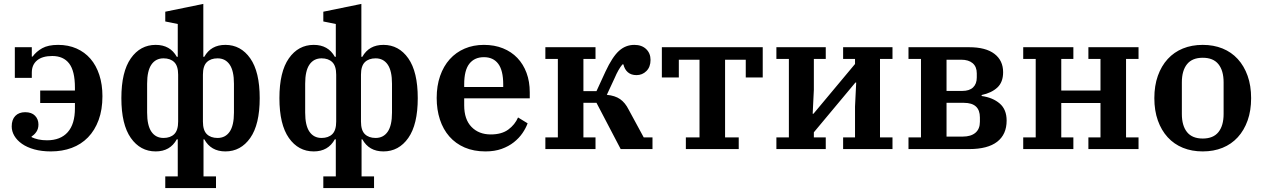

<svg xmlns="http://www.w3.org/2000/svg" viewBox="-20 -764 6472 984"><path d="M241 12Q193 12 155.5 1.5Q118 -9 92.5 -27Q67 -45 53.5 -68Q40 -91 40 -116Q40 -151 58.5 -170Q77 -189 109 -189Q142 -189 159.5 -171Q177 -153 177 -126Q177 -104 166.5 -88.5Q156 -73 142 -65V-61Q156 -54 176 -49.5Q196 -45 221 -45Q290 -45 327 -86.5Q364 -128 364 -209V-236H186V-300H364V-315Q364 -400 334.5 -438.5Q305 -477 248 -477Q197 -477 170 -454.5Q143 -432 143 -392V-365H56V-522H143V-474H147Q166 -500 196.5 -517Q227 -534 278 -534Q330 -534 372 -515.5Q414 -497 443.5 -463Q473 -429 489 -380Q505 -331 505 -271Q505 -202 485.5 -149Q466 -96 431 -60Q396 -24 347.5 -6Q299 12 241 12Z M827 140H891V-50H886Q852 12 778 12Q699 12 650.5 -57Q602 -126 602 -261Q602 -396 650.5 -465Q699 -534 778 -534Q852 -534 886 -473H891V-641L827 -654V-704L1022 -744V-473H1027Q1061 -534 1135 -534Q1214 -534 1262.5 -465Q1311 -396 1311 -261Q1311 -126 1262.5 -57Q1214 12 1135 12Q1061 12 1027 -50H1023V140H1087V200H827ZM818 -57Q853 -57 873 -76.5Q893 -96 893 -141V-381Q893 -426 873 -445.5Q853 -465 818 -465Q778 -465 756 -433Q734 -401 734 -335V-187Q734 -121 756 -89Q778 -57 818 -57ZM1095 -57Q1135 -57 1157 -89Q1179 -121 1179 -187V-335Q1179 -401 1157 -433Q1135 -465 1095 -465Q1060 -465 1040 -445.5Q1020 -426 1020 -381V-141Q1020 -96 1040 -76.5Q1060 -57 1095 -57Z M1637 140H1701V-50H1696Q1662 12 1588 12Q1509 12 1460.5 -57Q1412 -126 1412 -261Q1412 -396 1460.5 -465Q1509 -534 1588 -534Q1662 -534 1696 -473H1701V-641L1637 -654V-704L1832 -744V-473H1837Q1871 -534 1945 -534Q2024 -534 2072.5 -465Q2121 -396 2121 -261Q2121 -126 2072.5 -57Q2024 12 1945 12Q1871 12 1837 -50H1833V140H1897V200H1637ZM1628 -57Q1663 -57 1683 -76.5Q1703 -96 1703 -141V-381Q1703 -426 1683 -445.5Q1663 -465 1628 -465Q1588 -465 1566 -433Q1544 -401 1544 -335V-187Q1544 -121 1566 -89Q1588 -57 1628 -57ZM1905 -57Q1945 -57 1967 -89Q1989 -121 1989 -187V-335Q1989 -401 1967 -433Q1945 -465 1905 -465Q1870 -465 1850 -445.5Q1830 -426 1830 -381V-141Q1830 -96 1850 -76.5Q1870 -57 1905 -57Z M2468 12Q2408 12 2361.5 -8Q2315 -28 2283 -64.5Q2251 -101 2234.5 -151.5Q2218 -202 2218 -262Q2218 -324 2235.5 -374.5Q2253 -425 2285 -460.5Q2317 -496 2361.5 -515Q2406 -534 2460 -534Q2514 -534 2557.5 -516.5Q2601 -499 2631.5 -467Q2662 -435 2678.5 -390.5Q2695 -346 2695 -291V-260H2359V-224Q2359 -152 2396.5 -113.5Q2434 -75 2495 -75Q2551 -75 2585 -100Q2619 -125 2635 -162L2684 -132Q2675 -107 2657.5 -81.5Q2640 -56 2613.5 -35Q2587 -14 2551 -1Q2515 12 2468 12ZM2359 -318H2559V-331Q2559 -403 2533.5 -437Q2508 -471 2460 -471Q2412 -471 2385.5 -437.5Q2359 -404 2359 -332Z M2775 -60H2839V-462H2775V-522H3032V-462H2970V-297H3037L3083 -397Q3118 -472 3152 -503Q3186 -534 3231 -534Q3269 -534 3291.5 -512.5Q3314 -491 3314 -457Q3314 -421 3293 -400Q3272 -379 3242 -379Q3215 -379 3198 -393.5Q3181 -408 3175 -434H3170Q3149 -409 3130 -364L3090 -278Q3132 -274 3158 -256Q3184 -238 3202 -202L3279 -60H3324V0H3161L3037 -237H2970V-60H3032V0H2775Z M3495 -60H3565V-458H3459V-367H3372V-522H3889V-367H3802V-458H3696V-60H3766V0H3495Z M3959 -60H4023V-462H3959V-522H4212V-462H4151V-304L4145 -181H4149L4362 -436V-462H4301V-522H4554V-462H4490V-60H4554V0H4301V-60H4362V-218L4368 -341H4364L4151 -86V-60H4212V0H3959Z M4636 -60H4700V-462H4636V-522H4947Q5032 -522 5076.5 -488Q5121 -454 5121 -394Q5121 -343 5091.5 -315.5Q5062 -288 5011 -277V-272Q5068 -264 5103.5 -233.5Q5139 -203 5139 -146Q5139 -75 5090.5 -37.5Q5042 0 4947 0H4636ZM4914 -64Q4956 -64 4979 -83.5Q5002 -103 5002 -140V-162Q5002 -237 4920 -237H4831V-64ZM4912 -298Q4948 -298 4967 -316Q4986 -334 4986 -367V-388Q4986 -422 4965 -440Q4944 -458 4906 -458H4831V-298Z M5224 -60H5288V-462H5224V-522H5481V-462H5419V-300H5620V-462H5558V-522H5815V-462H5751V-60H5815V0H5558V-60H5620V-236H5419V-60H5481V0H5224Z M6144 -54Q6198 -54 6224.5 -87Q6251 -120 6251 -180V-342Q6251 -402 6224.5 -435Q6198 -468 6144 -468Q6090 -468 6063.5 -435Q6037 -402 6037 -342V-180Q6037 -120 6063.5 -87Q6090 -54 6144 -54ZM6144 12Q6088 12 6042.5 -6.5Q5997 -25 5964.5 -60.5Q5932 -96 5914 -146.5Q5896 -197 5896 -261Q5896 -325 5914 -375.5Q5932 -426 5964.5 -461.5Q5997 -497 6042.5 -515.5Q6088 -534 6144 -534Q6200 -534 6245.5 -515.5Q6291 -497 6323.5 -461.5Q6356 -426 6374 -375.5Q6392 -325 6392 -261Q6392 -197 6374 -146.5Q6356 -96 6323.5 -60.5Q6291 -25 6245.5 -6.5Q6200 12 6144 12Z"/></svg>

Font: IBM Plex Serif SmBld
Style: Regular
Weight: 600
Designer: Mike Abbink, Paul van der Laan, Pieter van Rosmalen
Foundry: Bold Monday
Version: Version 3.001